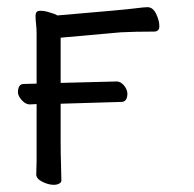

<svg xmlns="http://www.w3.org/2000/svg" viewBox="-20 -505 540 535"><path d="M130 10Q115 10 98 1.5Q81 -7 81 -19Q81 -31 82 -57Q82 -74 82 -215L63 -214Q52 -214 41.5 -225Q31 -236 30 -247Q30 -271 46 -271L82 -272Q82 -333 82 -411Q82 -425 80.5 -438Q79 -451 79 -461Q79 -467 81.5 -471Q84 -475 94 -475Q103 -475 113 -472Q123 -469 132 -466L140 -462Q330 -478 359 -482Q382 -485 391 -485Q406 -485 415 -466.5Q424 -448 424 -432Q424 -417 409 -417Q357 -417 317 -415L149 -400V-274L305 -278Q316 -278 325 -267.5Q334 -257 335 -245Q335 -221 318 -221L149 -216V-107Q149 -76 150 -47Q151 -18 151 -1Q151 3 145 6.5Q139 10 130 10Z"/></svg>

Font: LXGW WenKai Mono Lite
Style: Regular
Weight: 400
Monospace: yes
Designer: LXGW / Fontworks Inc.
Foundry: LXGW / Fontworks Inc.
Version: Version 1.520; June 14, 2025